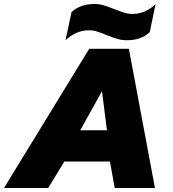

<svg xmlns="http://www.w3.org/2000/svg" viewBox="-50 -944 868 964"><path d="M309 -883Q353 -924 425 -924Q447 -924 468 -918Q489 -912 522 -899Q552 -887 572.5 -880.5Q593 -874 615 -874Q679 -874 731 -923L702 -783Q660 -742 587 -742Q562 -742 539.5 -748.5Q517 -755 485 -768Q456 -780 436.5 -786Q417 -792 396 -792Q333 -792 279 -742ZM398 -699H597L728 0H526L502 -133H273L192 0H-30ZM487 -290 462 -486 353 -290Z"/></svg>

Font: Prompt ExtraBold
Style: Italic
Weight: 800
Italic angle: -12°
Designer: Katatrad Team
Foundry: CadsonDemak
Version: Version 1.001